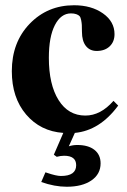

<svg xmlns="http://www.w3.org/2000/svg" viewBox="-20 -493 484 731"><path d="M412 -109 430 -91Q360 4 265 13L242 64Q257 59 274 59Q316 59 339.5 77.5Q363 96 363 129Q363 170 328 194Q293 218 234 218Q188 218 137 200L153 163L159 165Q194 177 212 177Q270 177 270 136Q270 100 224 100Q211 100 196 104L185 96L221 13Q134 7 79.5 -57Q25 -121 25 -222Q25 -332 93 -402.5Q161 -473 262 -473Q328 -473 372 -442Q416 -411 416 -363Q416 -334 397.5 -316.5Q379 -299 348 -299Q322 -299 307 -318Q292 -337 292 -372Q292 -390 291.5 -398Q291 -406 289 -416.5Q287 -427 283 -431.5Q279 -436 270.5 -439Q262 -442 250 -442Q212 -442 189 -397.5Q166 -353 166 -273Q166 -171 203 -112Q240 -53 305 -53Q363 -53 412 -109Z"/></svg>

Font: STIX
Style: Bold
Weight: 700
Designer: MicroPress Inc., with final additions and corrections provided by Coen Hoffman, Elsevier (retired)
Version: Version 1.1.1